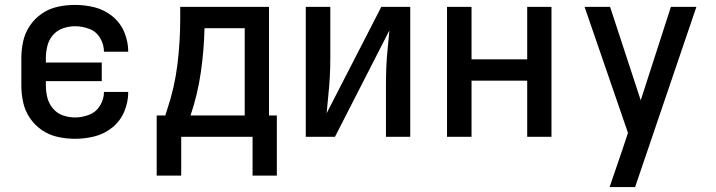

<svg xmlns="http://www.w3.org/2000/svg" viewBox="-20 -558 2920 783"><path d="M286 8Q327 8 366.5 -2Q406 -12 438.5 -38.5Q471 -65 487 -103.5Q503 -142 503 -183H404Q404 -154 388 -127.5Q372 -101 343.5 -90Q315 -79 286 -79Q261 -79 236.5 -87.5Q212 -96 195.5 -116Q179 -136 173 -160.5Q167 -185 167 -210V-227H395V-303H167V-320Q167 -345 173 -370Q179 -395 195.5 -414.5Q212 -434 236.5 -442.5Q261 -451 286 -451Q315 -451 343.5 -440.5Q372 -430 388 -403.5Q404 -377 404 -347H503Q503 -388 487 -426.5Q471 -465 438.5 -491.5Q406 -518 366.5 -528Q327 -538 286 -538Q251 -538 216 -530.5Q181 -523 151.5 -503Q122 -483 102 -453.5Q82 -424 74.5 -389.5Q67 -355 67 -320V-210Q67 -175 74.5 -140.5Q82 -106 102 -76.5Q122 -47 151.5 -27Q181 -7 216 0.5Q251 8 286 8Z M1010 158H1109V-87H1077V-530H715V-481Q715 -388 703.5 -294.5Q692 -201 662 -112L654 -87H619V0H1010ZM978 -87H757Q786 -173 799 -263Q812 -353 814 -443H978ZM719 158V0H619V158Z M1227 0H1346L1568 -434Q1565 -397 1561 -360Q1557 -323 1555.5 -286Q1554 -249 1554 -212V0H1653V-530H1535L1312 -96Q1315 -133 1319 -170Q1323 -207 1325 -244Q1327 -281 1327 -318V-530H1227Z M1803 0H1903V-229H2130V0H2229V-530H2130V-316H1903V-530H1803Z M2466 205H2570L2820 -530H2716L2593 -149L2468 -530H2364L2541 -16L2518 53Q2505 91 2492 129Q2479 167 2466 205Z"/></svg>

Font: Iosevka Sparkle Medium
Style: Regular
Weight: 500
Designer: Belleve Invis
Foundry: Belleve Invis
Version: Version 4.5.0; ttfautohint (v1.8.3)